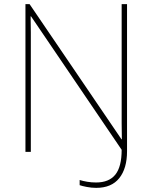

<svg xmlns="http://www.w3.org/2000/svg" viewBox="-20 -734 738 928"><path d="M445 174Q422 174 399 169.5Q376 165 365 161V136Q381 141 401.5 144.5Q422 148 444 148Q507 148 537.5 110Q568 72 568 -10L130 -655H128Q129 -612 129 -577Q129 -542 129 -502V0H103V-714H123L567 -61H569Q568 -99 568 -138Q568 -177 568 -211V-714H594V-3Q594 80 556.5 127Q519 174 445 174Z"/></svg>

Font: Noto Sans Syriac Western Thin
Style: Regular
Weight: 100
Designer: Patrick Giasson and the Monotype Design Team
Foundry: Monotype Imaging Inc.
Version: Version 3.000; ttfautohint (v1.8.4.7-5d5b)